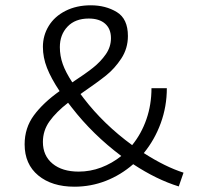

<svg xmlns="http://www.w3.org/2000/svg" viewBox="-20 -700 743 725"><path d="M655 4Q571 -22 483 -80Q436 -39 379.5 -17Q323 5 261 5Q176 5 124.5 -37.5Q73 -80 73 -155Q73 -217 108 -264.5Q143 -312 205 -356Q173 -404 157.5 -443.5Q142 -483 142 -523Q142 -566 164 -602Q186 -638 227.5 -659Q269 -680 323 -680Q379 -680 421 -654.5Q463 -629 463 -564Q463 -517 438 -479Q413 -441 380.5 -415Q348 -389 284 -345L296 -329Q371 -231 479 -152Q514 -195 533 -250Q552 -305 552 -367H610Q610 -298 587 -235Q564 -172 523 -122Q604 -70 673 -48ZM253 -389Q302 -421 331 -444Q360 -467 379.5 -495Q399 -523 399 -556Q399 -591 377 -610.5Q355 -630 315 -630Q264 -630 235 -599.5Q206 -569 206 -522Q206 -489 217 -458Q228 -427 253 -389ZM438 -111Q330 -192 251 -294L237 -312Q192 -277 167 -242Q142 -207 142 -164Q142 -112 178.5 -82Q215 -52 277 -52Q321 -52 362 -67.5Q403 -83 438 -111Z"/></svg>

Font: Ysabeau
Style: Regular
Weight: 400
Designer: Christian Thalmann (Catharsis Fonts)
Version: Version 0.003